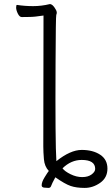

<svg xmlns="http://www.w3.org/2000/svg" viewBox="-20 -729 546 940"><path d="M230 182Q227 191 217 191Q207 191 195.5 189.5Q184 188 184 178Q184 162 199 138Q215 112 219 108Q198 86 195 50.5Q192 15 192 -12L193 -653Q149 -646 123.5 -646Q98 -646 87 -645.5Q76 -645 67.5 -662Q59 -679 59 -692Q59 -705 63 -705Q101 -699 142 -699Q183 -699 224 -709Q238 -709 252 -684Q258 -675 258 -668Q258 -661 255.5 -656Q253 -651 252 -418Q250 -29 256 60Q325 5 380 5Q435 5 470.5 28.5Q506 52 506 96.5Q506 141 470.5 166Q435 191 394.5 191Q354 191 326 181.5Q298 172 251 139Q234 170 230 182ZM446 98Q446 54 380 54Q328 54 286 95Q297 110 325.5 124Q354 138 382.5 138Q411 138 428.5 125Q446 112 446 98Z"/></svg>

Font: LXGW WenKai Mono TC Light
Style: Regular
Weight: 300
Designer: LXGW / Fontworks Inc.
Foundry: LXGW / Fontworks Inc.
Version: Version 1.330